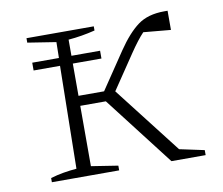

<svg xmlns="http://www.w3.org/2000/svg" viewBox="-64 -604 791 680"><g transform="rotate(-10 331.5 -263.5)"><path d="M70 0V-15Q93 -22 116.5 -26Q140 -30 164 -32L170 -401H75V-429H171L172 -486L70 -502V-518H312V-503Q264 -491 216 -487V-429H319V-401H216V-285H308L397 -417Q435 -473 471.5 -500Q508 -527 567 -527Q572 -527 579 -527V-458L481 -467Q459 -444 430 -401L347 -278L534 -37L623 -18V0H500L308 -249H216V-32L312 -17V0Z"/></g></svg>

Font: Piazzolla SC ExtraLight
Style: Regular
Weight: 200
Designer: Juan Pablo del Peral
Foundry: Huerta Tipografica
Version: Version 1.330